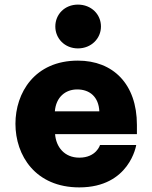

<svg xmlns="http://www.w3.org/2000/svg" viewBox="-20 -803 661 833"><path d="M318 -593C376 -593 418 -636 418 -688C418 -741 376 -783 318 -783C261 -783 220 -741 220 -688C220 -636 261 -593 318 -593ZM324 10C543 10 571 -174 571 -174H414C414 -174 398 -119 324 -119C259 -119 223 -166 219 -221H574V-261C574 -439 470 -540 318 -540C130 -540 47 -400 47 -266C47 -128 134 10 324 10ZM218 -320C223 -382 264 -415 315 -415C369 -415 408 -383 411 -320Z"/></svg>

Font: Be Vietnam Pro ExtraBold
Style: Regular
Weight: 800
Designer: Lam Bao, Tony Le, Vietanh Nguyen
Foundry: Yellow Type Foundry
Version: Version 1.002